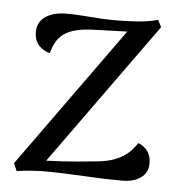

<svg xmlns="http://www.w3.org/2000/svg" viewBox="-40 -477 497 523"><g transform="rotate(5 208.0 -215.5)"><path d="M200.2 -396Q170.9 -395 150.9 -389.9Q130.9 -384.8 117.9 -375.2Q105 -365.7 97.7 -352.3Q90.3 -338.9 85.9 -321.8Q73.2 -325.7 64.9 -331.5Q56.6 -337.4 51.8 -344.5Q46.9 -351.6 44.9 -359.6Q43 -367.7 43 -376Q43 -403.8 64.9 -418.5Q86.9 -433.1 122.1 -433.1Q140.1 -433.1 158.9 -431.9Q177.7 -430.7 195.3 -429.4Q212.9 -428.2 223.4 -427.5Q233.9 -426.8 257.8 -426.8Q284.2 -426.8 314.5 -428.7Q344.7 -430.7 372.1 -438L381.8 -418.9L101.6 -29.3Q149.9 -31.2 183.8 -34.2Q217.8 -37.1 242.2 -39.8Q266.6 -42.5 283.4 -48.3Q300.3 -54.2 312.3 -62.3Q324.2 -70.3 332.3 -79.3Q340.3 -88.4 348.1 -99.1Q382.8 -83.5 382.8 -46.9Q382.8 -21 363.3 -7.1Q343.8 6.8 313 6.8Q286.6 6.8 264.9 6.1Q243.2 5.4 216.1 3.9Q189 2.4 157.5 1.2Q126 0 96.2 0Q85 0 63.2 1.5Q41.5 2.9 23.9 5.9L15.1 -15.1L291 -398.9Z"/></g></svg>

Font: Simonetta
Style: Regular
Weight: 400
Designer: Gayaneh Bagdasaryan
Foundry: BrownFox
Version: Version 1.001